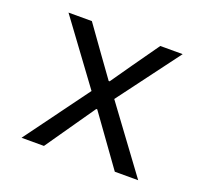

<svg xmlns="http://www.w3.org/2000/svg" viewBox="-96 -629 792 741"><g transform="rotate(20 300.0 -258.0)"><path d="M61 0 253 -262 66 -516H162L240 -407L302 -321H306L366 -407L443 -516H535L346 -263L540 0H444L357 -121L298 -203H294L237 -121L153 0Z"/></g></svg>

Font: iA Writer Quattro V
Style: Regular
Weight: 400
Designer: Mike Abbink, Paul van der Laan, Pieter van Rosmalen, Oliver Reichenstein
Foundry: Information Architects Inc.
Version: Version 2.000